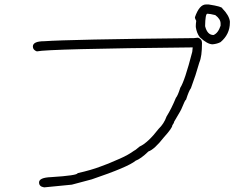

<svg xmlns="http://www.w3.org/2000/svg" viewBox="-20 -715 1040 847"><path d="M853.5 -548.8Q871.1 -543 871.1 -525.4Q871.1 -465.8 859.4 -439.5Q843.8 -383.8 822.3 -326.2Q813 -314 800.8 -275.4Q796.9 -275.4 781.2 -236.3Q781.2 -233.4 748 -177.7Q748 -172.9 740.2 -162.1Q740.2 -150.4 703.1 -109.4Q661.1 -55.7 634.8 -46.9Q601.6 -14.6 578.1 -5.9Q545.9 21.5 384.8 76.2L296.9 99.6L177.7 111.3H173.8Q152.3 107.9 152.3 89.8Q152.3 68.4 205.1 66.4Q322.3 59.1 322.3 48.8Q383.3 35.2 423.8 19.5Q450.7 10.7 509.8 -15.6Q546.4 -31.7 572.3 -50.8Q575.2 -50.8 595.7 -68.4Q632.8 -85.4 679.7 -146.5Q703.6 -169.4 714.8 -201.2Q736.3 -235.4 755.9 -283.2Q764.6 -293.5 775.4 -328.1Q794.9 -357.4 828.1 -486.3Q828.1 -488.8 830.1 -505.9Q194.3 -499.5 142.6 -488.3Q125 -494.6 125 -509.8Q125 -533.2 175.8 -533.2Q284.7 -541 835.9 -546.9ZM888.7 -695.3H900.4Q960.9 -686 960.9 -677.7Q990.2 -647.9 994.1 -621.1V-615.2Q994.1 -564 953.1 -529.3Q938.5 -521.5 918 -519.5Q895 -519.5 861.3 -550.8Q847.7 -568.8 843.8 -595.7V-601.6Q843.8 -609.9 845.7 -623Q839.8 -632.8 839.8 -638.7Q859.4 -695.3 888.7 -695.3ZM884.8 -599.6Q894.5 -560.5 921.9 -560.5Q942.4 -568.8 953.1 -601.6V-611.3Q953.1 -631.3 929.7 -648.4Q905.8 -654.3 896.5 -654.3H894.5Q885.7 -654.3 884.8 -599.6Z"/></svg>

Font: CEF Fonts CJK
Style: Regular
Weight: 400
Designer: PartyBoss (派对大魔王)
Version: Release 2.25